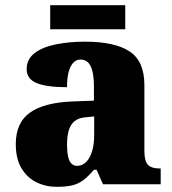

<svg xmlns="http://www.w3.org/2000/svg" viewBox="-20 -712 666 742"><path d="M199 10Q156 10 120 -8Q84 -26 62.5 -62.5Q41 -99 41 -155Q41 -238 96 -277Q151 -316 262 -320L343 -323V-375Q343 -412 337.5 -435.5Q332 -459 320.5 -470.5Q309 -482 291 -482Q275 -482 263.5 -470Q252 -458 245.5 -434.5Q239 -411 239 -375Q160 -375 121.5 -391Q83 -407 83 -445Q83 -483 113.5 -506.5Q144 -530 195.5 -540.5Q247 -551 308 -551Q423 -551 480.5 -513.5Q538 -476 538 -383V-131Q538 -104 543.5 -89Q549 -74 562 -67.5Q575 -61 597 -61H601V0H378L353 -56H343Q321 -30 301.5 -15.5Q282 -1 258.5 4.5Q235 10 199 10ZM278 -71Q298 -71 313 -86Q328 -101 336 -128Q344 -155 344 -191V-262L313 -259Q285 -257 269 -244.5Q253 -232 246 -209Q239 -186 239 -152Q239 -126 243 -107.5Q247 -89 256 -80Q265 -71 278 -71ZM174 -599V-692H464V-599Z"/></svg>

Font: Noto Serif Hebrew Black
Style: Regular
Weight: 900
Version: Version 2.003